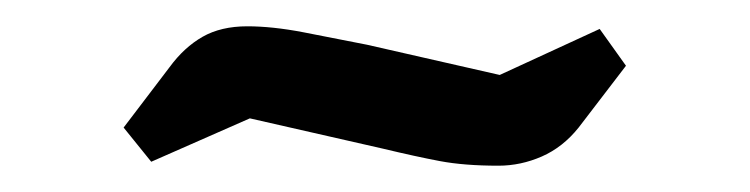

<svg xmlns="http://www.w3.org/2000/svg" viewBox="-20 -355 570 146"><path d="M74 -258 109 -304Q120 -319 134 -327Q148 -335 168 -335Q187 -335 210.5 -330.5Q234 -326 259 -321L360 -298L436 -333L456 -305L420 -258Q408 -243 392 -236Q376 -229 359 -229Q333 -229 314.5 -232.5Q296 -236 271 -242L170 -265L95 -232Z"/></svg>

Font: Faustina VF Beta
Style: Italic
Weight: 400
Italic angle: -8°
Designer: Alfonso Garcia
Foundry: Omnibus-Type
Version: Version 1.006